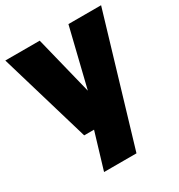

<svg xmlns="http://www.w3.org/2000/svg" viewBox="-187 -672 945 1013"><g transform="rotate(-30 286.0 -165.0)"><path d="M157.5 0 -5.5 -550H204L292 -194.5L379 -550H578L349 220H151.5L217.5 0Z"/></g></svg>

Font: Encode Sans SemiCondensed SemiCondensed Black
Style: Regular
Weight: 900
Width: 4
Designer: Multiple Designers
Foundry: Impallari Type
Version: Version 3.000; ttfautohint (v1.8.3) -l 8 -r 50 -G 200 -x 14 